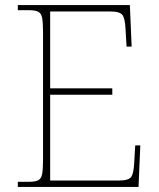

<svg xmlns="http://www.w3.org/2000/svg" viewBox="-20 -734 625 754"><path d="M50 0V-20H93Q118 -20 130 -26Q142 -32 145.5 -51Q149 -70 149 -108V-606Q149 -645 145.5 -663.5Q142 -682 130 -688Q118 -694 93 -694H50V-714H490L497 -551H477L473 -620Q471 -661 461 -675Q451 -689 412 -689H177V-387H421V-362H177V-25H446Q485 -25 495 -39Q505 -53 507 -94L511 -163H531L524 0Z"/></svg>

Font: Noto Serif Tamil Thin
Style: Italic
Weight: 100
Italic angle: -12°
Designer: Indian Type Foundry, Tom Grace, and the Monotype Design Team
Foundry: Monotype Imaging Inc.
Version: Version 2.003; ttfautohint (v1.8.4.7-5d5b)